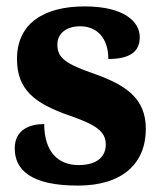

<svg xmlns="http://www.w3.org/2000/svg" viewBox="-20 -569 503 599"><path d="M223 10C362 10 435 -59 435 -167C435 -263 371 -304 276 -338C184 -370 159 -388 159 -430C159 -467 190 -487 230 -487C282 -487 318 -451 318 -385C386 -385 416 -408 416 -453C416 -501 368 -549 244 -549C117 -549 33 -496 33 -385C33 -289 88 -246 198 -208C278 -180 310 -160 310 -118C310 -83 286 -54 225 -54C161 -54 118 -96 118 -182C72 -182 26 -164 26 -106C26 -40 75 10 223 10Z"/></svg>

Font: Noto Serif Tamil SemiCondensed ExtraBold
Style: Italic
Weight: 800
Width: 4
Italic angle: -12°
Designer: Indian Type Foundry, Tom Grace, and the Monotype Design Team
Foundry: Monotype Imaging Inc.
Version: Version 2.003